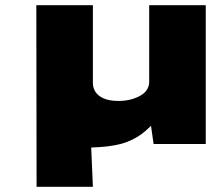

<svg xmlns="http://www.w3.org/2000/svg" viewBox="-20 -555 813 740"><path d="M121 165 120 -535H338V-234Q338 -217 347.5 -201.5Q357 -186 379 -176Q401 -166 437 -166Q464 -166 485.5 -172Q507 -178 523 -187.5Q539 -197 547 -210.5Q555 -224 555 -239V-535H773V0H572L561 -77L603 -116Q572 -78 541.5 -51Q511 -24 469.5 -8Q428 8 362 12Q354 12 343 13Q332 14 323 14Q314 14 308 13L328 -69L338 165Z"/></svg>

Font: Lexend Peta Black
Style: Regular
Weight: 900
Version: Version 1.007